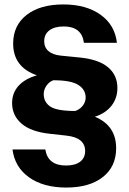

<svg xmlns="http://www.w3.org/2000/svg" viewBox="-20 -685 587 873"><path d="M282.6 -68.3Q325.2 -63.6 346.1 -46Q367.1 -28.4 367.1 1.2Q367.1 32.9 344.4 50.3Q321.7 67.6 279.8 67.6Q197.6 67.6 186 -5.5H36.8Q47.2 75.3 112.4 121.6Q177.7 167.8 281.5 167.8Q386.8 167.8 447.5 120.1Q508.1 72.4 508.1 -10.8Q508.1 -114.6 411.2 -154.2Q459.9 -169.7 486.9 -204.1Q513.8 -238.5 513.8 -285.2Q513.8 -343.4 471.1 -379.3Q428.4 -415.1 341.9 -423.6L256.2 -432.1Q220 -435.9 200.5 -452.6Q181 -469.2 181 -497.3Q181 -529.2 204.5 -546.9Q228.1 -564.7 269.9 -564.7Q351.7 -564.7 361.6 -490.5H511.6Q502.5 -571.2 437.2 -618Q372 -664.8 267.6 -664.8Q162.2 -664.8 101 -617.1Q39.8 -569.3 39.8 -487.2Q39.8 -379.8 147.8 -342.6Q92.6 -326.5 63.8 -294.2Q35 -261.9 35 -216.2Q35 -160.3 77.7 -123.1Q120.4 -85.9 207.1 -76.7ZM222.4 -320.1Q303.5 -320.1 336.5 -298.6Q369.5 -277.1 369.5 -241.3Q369.5 -221.7 356.4 -204.6Q343.3 -187.6 322.1 -180.4Q238.7 -180.4 208.7 -200.5Q178.8 -220.7 178.8 -257.4Q178.8 -277.4 191 -295.1Q203.1 -312.8 222.4 -320.1Z"/></svg>

Font: Overused Grotesk Light
Style: Regular
Weight: 300
Designer: RandomMaerks
Version: Version 0.005